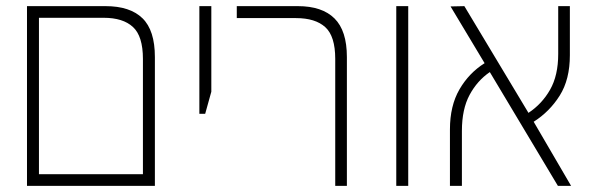

<svg xmlns="http://www.w3.org/2000/svg" viewBox="-20 -606 1934 626"><path d="M68 0V-586H324Q404 -586 444.5 -546.5Q485 -507 485 -420V0ZM107 -38H446V-414Q446 -488 413.5 -518Q381 -548 318 -548H107Z M630 -235V-586H669V-307L649 -235Z M1073 0V-414Q1073 -488 1040.5 -517.5Q1008 -547 945 -547H752V-586H951Q1030 -586 1070.5 -546Q1111 -506 1111 -420V0Z M1272 0V-586H1311V0Z M1447 0V-184Q1447 -261 1478 -314.5Q1509 -368 1560 -400L1449 -585L1494 -586L1703 -238Q1747 -267 1773.5 -313.5Q1800 -360 1800 -430V-586H1838V-426Q1838 -347 1805 -294.5Q1772 -242 1720 -209L1842 0H1799L1577 -371Q1536 -343 1511 -296.5Q1486 -250 1486 -179V0Z"/></svg>

Font: Noto Sans Hebrew SemiCondensed ExtraLight
Style: Regular
Weight: 200
Width: 4
Designer: Monotype Design Team
Foundry: Monotype Imaging Inc.
Version: Version 2.004; ttfautohint (v1.8.4.7-5d5b)